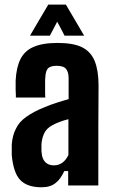

<svg xmlns="http://www.w3.org/2000/svg" viewBox="-20 -793 483 821"><path d="M157.2 7.8C182.6 7.8 202.1 2 216.8 -9.8C231.4 -20.5 244.1 -38.1 254.9 -61.5H271.5V0H400.4C400.4 -190.4 400.4 -334 401.4 -428.7C401.4 -470.7 395.5 -505.9 384.8 -532.2C374 -558.6 356.4 -578.1 331.1 -590.8C305.7 -603.5 270.5 -609.4 225.6 -609.4C182.6 -609.4 148.4 -603.5 122.1 -591.8C97.7 -581.1 79.1 -563.5 67.4 -540C55.7 -516.6 48.8 -486.3 46.9 -448.2V-408.2C47.9 -392.6 47.9 -381.8 47.9 -376H173.8C172.9 -382.8 172.9 -391.6 172.9 -403.3V-437.5C172.9 -448.2 172.9 -457 173.8 -462.9C174.8 -481.4 178.7 -494.1 185.5 -501C192.4 -507.8 205.1 -511.7 221.7 -511.7C242.2 -511.7 255.9 -506.8 262.7 -498C269.5 -489.3 273.4 -476.6 273.4 -459V-369.1C254.9 -364.3 238.3 -358.4 221.7 -353.5C205.1 -348.6 188.5 -341.8 171.9 -335C138.7 -322.3 112.3 -307.6 91.8 -293C71.3 -278.3 56.6 -261.7 47.9 -242.2C38.1 -223.6 32.2 -201.2 30.3 -174.8V-151.4V-128.9C35.2 -79.1 46.9 -43.9 66.4 -23.4C85.9 -2.9 116.2 7.8 157.2 7.8ZM210 -85.9C194.3 -85.9 182.6 -90.8 173.8 -99.6C165 -108.4 159.2 -122.1 158.2 -138.7C157.2 -144.5 157.2 -150.4 157.2 -156.2V-174.8C158.2 -192.4 162.1 -208 168.9 -222.7C174.8 -236.3 186.5 -248 204.1 -257.8C214.8 -263.7 226.6 -268.6 237.3 -272.5C249 -277.3 260.7 -280.3 272.5 -283.2V-129.9C265.6 -116.2 257.8 -105.5 247.1 -97.7C236.3 -89.8 224.6 -85.9 210 -85.9ZM108.4 -640.6H193.4C209 -670.9 219.7 -690.4 224.6 -700.2C240.2 -670.9 251 -651.4 255.9 -640.6H339.8C300.8 -707 274.4 -751 261.7 -773.4H186.5C147.5 -707 121.1 -663.1 108.4 -640.6Z"/></svg>

Font: Yellow Ladder Regular
Style: Regular
Weight: 400
Designer: Zima Creative
Version: Version 2.002